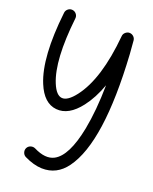

<svg xmlns="http://www.w3.org/2000/svg" viewBox="-148 -573 766 964"><g transform="rotate(20 234.5 -90.5)"><path d="M409.7 -452.6 415.5 -379.4Q443.4 82 326.2 242.7Q275.9 312 195.3 309.6Q151.9 308.1 102.1 283.7Q90.3 277.8 86.2 265.1Q82 252.4 87.6 241Q93.3 229.5 106 225.3Q118.7 221.2 130.4 226.6Q195.8 259.3 238.8 236.8Q304.2 202.6 335 45.9Q355 -57.1 356.9 -192.9Q329.6 -117.7 290 -66.4Q230 11.7 162.4 5.1Q94.7 -1.5 58.1 -90.8Q6.3 -215.8 34.2 -462.9Q35.6 -475.6 45.9 -483.9Q56.2 -492.2 69.1 -490.7Q82 -489.3 90.3 -479Q98.6 -468.8 97.2 -455.6Q71.3 -224.6 116.7 -114.5Q162.1 -4.4 239.7 -105Q324.7 -215.3 346.2 -451.7Q347.2 -464.4 357.7 -472.9Q368.2 -481.4 379.9 -480.5Q391.6 -479.5 399.9 -471.7Q408.2 -463.9 409.7 -452.6Z"/></g></svg>

Font: Chilanka
Style: Regular
Weight: 400
Designer: Santhosh Thottingal <santhosh.thottingal@gmail.com>
Foundry: Swathanthra Malayalam Computing(SMC)
Version: Version 1.3; 20181103